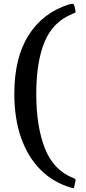

<svg xmlns="http://www.w3.org/2000/svg" viewBox="-20 -817 448 1006"><path d="M374 138 369.5 159Q367.5 168 365.5 168.8Q363.5 169.5 355 167Q260 140 193 73Q126 6 90.5 -95Q55 -196 55 -325Q55 -514.5 130 -632.8Q205 -751 341 -793.5Q351.5 -797 359.5 -797.2Q367.5 -797.5 370 -784.5L374.5 -765Q377 -752.5 374.5 -751Q372 -749.5 361.5 -745Q258.5 -704.5 214.2 -599Q170 -493.5 170 -325Q170 -155.5 215 -40.2Q260 75 364.5 116Q375 120.5 375.8 123.5Q376.5 126.5 374 138Z"/></svg>

Font: Besley* Narrow
Style: Regular
Weight: 400
Width: 4
Designer: Owen Earl
Foundry: indestructible type*
Version: Version 3.000; ttfautohint (v1.8.3)